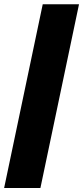

<svg xmlns="http://www.w3.org/2000/svg" viewBox="-56 -725 401 925"><path d="M-36.1 180.7 149.9 -704.6H324.7L138.7 180.7Z"/></svg>

Font: Schibsted Grotesk Black
Style: Italic
Weight: 900
Italic angle: -12°
Designer: Bakken & Baeck AS, Henrik Kongsvoll
Foundry: Schibsted ASA
Version: Version 1.100;gftools[0.9.25]